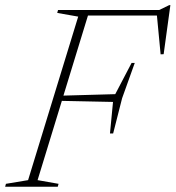

<svg xmlns="http://www.w3.org/2000/svg" viewBox="-46 -708 666 728"><path d="M96.5 -25 176 -11 173 0H-26.5L-23.5 -11L60.5 -25L250.5 -645L171 -659L174 -670H557.5L595.5 -688.5H600L574.5 -502.5L563 -502L549 -649H287.5L194.5 -345.5L391 -351L453 -469.5H465L417 -335.5L383 -202H371L382.5 -321.5L188.5 -325.5Z"/></svg>

Font: Newsreader 16pt ExtraLight
Style: Italic
Weight: 275
Italic angle: -17°
Designer: Hugues Gentile
Foundry: Production Type
Version: Version 1.003; ttfautohint (v1.8.3)